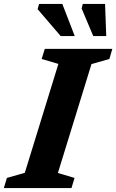

<svg xmlns="http://www.w3.org/2000/svg" viewBox="-44 -955 591 975"><path d="M252.5 -630.5 167.5 -655.5 183.5 -707H526.5L511.5 -655.5L420.5 -629.5L250 -76.5L334.5 -51.5L319 0H-24.5L-9 -51.5L82 -77.5ZM335.5 -772H264L147 -908.5L154.5 -935H272.5ZM495.5 -772H429.5L370.5 -912L376.5 -935H489.5Z"/></svg>

Font: Newsreader 6pt SemiBold
Style: Italic
Weight: 600
Italic angle: -17°
Designer: Hugues Gentile
Foundry: Production Type
Version: Version 1.003; ttfautohint (v1.8.3)